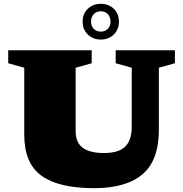

<svg xmlns="http://www.w3.org/2000/svg" viewBox="-20 -970 957 1005"><path d="M669.5 -306V-615.5L585.5 -639V-707H895.5V-639L811.5 -615.5V-290Q811.5 -130.5 726 -57.8Q640.5 15 472 15Q288 15 197.5 -50Q107 -115 107 -264V-615.5L23 -639V-707H460V-639L376 -615.5V-282.5Q376 -224 413 -196.5Q450 -169 524 -169Q601.5 -169 635.5 -202.8Q669.5 -236.5 669.5 -306ZM507.5 -950Q549 -950 575.8 -924Q602.5 -898 602.5 -856.5Q602.5 -816 575.8 -789.5Q549 -763 507.5 -763Q466.5 -763 439.5 -789.5Q412.5 -816 412.5 -856.5Q412.5 -898 439.5 -924Q466.5 -950 507.5 -950ZM507.5 -804.5Q530 -804.5 544.2 -819.2Q558.5 -834 558.5 -856.5Q558.5 -881 544.2 -896Q530 -911 507.5 -911Q485 -911 470.8 -896Q456.5 -881 456.5 -856.5Q456.5 -834 470.8 -819.2Q485 -804.5 507.5 -804.5Z"/></svg>

Font: Newsreader Caption ExtraBold
Style: Regular
Weight: 800
Designer: Hugues Gentile
Foundry: Production Type
Version: Version 1.001